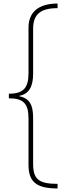

<svg xmlns="http://www.w3.org/2000/svg" viewBox="-20 -820 384 1084"><path d="M305 244V218C199 218 167 192 167 105V-155C167 -230 146 -264 89 -277V-279C147 -290 167 -336 167 -404V-658C167 -739 209 -774 305 -774V-800C197 -800 141 -751 141 -664V-408C141 -322 111 -291 30 -291V-265C111 -265 141 -236 141 -151V111C141 209 188 244 305 244Z"/></svg>

Font: Noto Sans Malayalam Condensed Thin
Style: Regular
Weight: 100
Width: 3
Designer: Jelle Bosma - Monotype Design Team
Foundry: Monotype Imaging Inc.
Version: Version 2.104